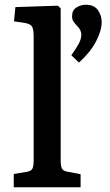

<svg xmlns="http://www.w3.org/2000/svg" viewBox="-20 -790 466 810"><path d="M38 0V-56L92 -65Q111 -68 116.5 -78Q122 -88 122 -115V-634Q122 -668 114.5 -679Q107 -690 80 -694L39 -700L45 -760L224 -766L236 -755V-112Q236 -91 241 -79.5Q246 -68 268 -65L320 -55V0ZM313 -526 281 -557Q302 -586 312.5 -606Q323 -626 323 -644Q323 -663 306 -680Q295 -691 289.5 -700Q284 -709 284 -721Q284 -747 302.5 -758.5Q321 -770 342 -770Q377 -770 393 -747.5Q409 -725 409 -697Q409 -661 385 -615Q361 -569 313 -526Z"/></svg>

Font: Literata Medium
Style: Regular
Weight: 500
Designer: Latin by Veronika Burian and Jose Scaglione. Greek by Irene Vlachou. Cyrillic by Vera Evstafieva.
Foundry: TypeTogether
Version: Version 3.103; ttfautohint (v1.8.4.7-5d5b);gftools[0.9.29]